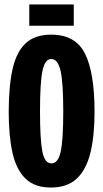

<svg xmlns="http://www.w3.org/2000/svg" viewBox="-20 -827 461 859"><path d="M207 12Q135 12 94 -28Q53 -68 36 -143Q19 -218 19 -325Q19 -442 36.5 -519Q54 -596 95.5 -634Q137 -672 209 -672Q318 -672 360.5 -586.5Q403 -501 403 -327Q403 -219 384.5 -143.5Q366 -68 323.5 -28Q281 12 207 12ZM210 -96Q240 -96 251.5 -148.5Q263 -201 263 -329Q263 -457 251 -510Q239 -563 209 -563Q181 -563 170 -510Q159 -457 159 -329Q159 -202 169.5 -149Q180 -96 210 -96ZM111 -712V-807H310V-712Z"/></svg>

Font: Bricolage Grotesque 96pt Condensed Bricolage Grotesque 48pt Condensed Regular
Style: Bold
Weight: 700
Width: 3
Designer: Mathieu Triay
Foundry: Atelier Triay
Version: Version 1.001; ttfautohint (v1.8.4.7-5d5b);gftools[0.9.33.de